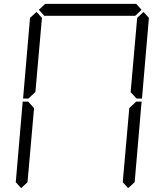

<svg xmlns="http://www.w3.org/2000/svg" viewBox="-20 -1020 856 998"><path d="M131 -511 128 -508H100L136 -927L170 -958L198 -927L164 -542ZM182 -969 215 -1000H688L716 -969L683 -938H210ZM90 -42 62 -73 98 -492H126L129 -489L157 -458L123 -73ZM685 -489 688 -492H716L680 -73L646 -42L618 -73L652 -458ZM726 -958 754 -927 718 -508H690L687 -511L659 -541L693 -927Z"/></svg>

Font: DSEG7 Classic
Style: Light Italic
Weight: 300
Italic angle: -5°
Designer: Keshikan(Twitter:@keshinomi_88pro)
Version: Version 0.46